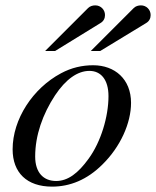

<svg xmlns="http://www.w3.org/2000/svg" viewBox="-20 -684 581 715"><path d="M384 -326C384 -250 356 -156 310 -93C271 -39 233 -10 189 -10C142 -10 111 -41 111 -101C111 -180 139 -259 185 -329C225 -389 269 -420 313 -420C356 -420 384 -387 384 -326ZM468 -301C468 -389 408 -441 327 -441C286 -441 246 -432 207 -411C102 -355 27 -240 27 -128C27 -41 80 11 174 11C240 11 304 -14 362 -72C428 -137 468 -225 468 -301ZM148 -494H185L354 -598C366 -605 371 -616 371 -628C371 -648 355 -664 335 -664C325 -664 315 -661 308 -654ZM318 -494H353L524 -598C536 -605 541 -616 541 -628C541 -648 525 -664 505 -664C495 -664 485 -661 478 -654Z"/></svg>

Font: XITS
Style: Italic
Weight: 400
Italic angle: -16.33°
Designer: MicroPress Inc., with final additions and corrections provided by Coen Hoffman, Elsevier (retired)
Version: Version 1.302